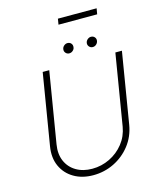

<svg xmlns="http://www.w3.org/2000/svg" viewBox="-148 -1141 1042 1257"><g transform="rotate(-15 373.5 -513.0)"><path d="M672.9 -727.3H717.3L637.8 -245.7Q625 -169.4 579.7 -111.3Q534.4 -53.3 468.4 -20.8Q402.3 11.7 326.7 11.7Q251.8 11.7 196.2 -21Q140.6 -53.6 114.3 -111.7Q88.1 -169.7 100.9 -245.7L180.4 -727.3H224.8L145.2 -245.7Q134.6 -182.2 155.7 -133.7Q176.8 -85.2 222.5 -58.1Q268.1 -30.9 331 -30.9Q393.8 -30.9 449.8 -58.1Q505.7 -85.2 544.2 -133.7Q582.7 -182.2 593.4 -245.7ZM380.7 -799.7Q365.8 -799.7 356.2 -810.9Q346.6 -822.1 349.4 -837.4Q351.6 -850.1 362.2 -859Q372.9 -867.9 385.3 -867.9Q401.3 -867.9 410.5 -856.9Q419.7 -845.9 416.9 -829.9Q415.5 -818.2 404.8 -808.9Q394.2 -799.7 380.7 -799.7ZM539.8 -799.7Q524.9 -799.7 515.3 -811.1Q505.7 -822.4 508.5 -837.4Q510.7 -849.8 521.3 -858.8Q532 -867.9 544.4 -867.9Q560.4 -867.9 569.8 -856.7Q579.2 -845.5 576 -829.9Q573.5 -817.5 563.4 -808.6Q553.3 -799.7 539.8 -799.7ZM629.3 -1038.4 622.5 -999.3H360.4L366.8 -1038.4Z"/></g></svg>

Font: Inter UI Extra Light
Style: Italic
Weight: 200
Italic angle: -9.39999°
Designer: Rasmus Andersson
Foundry: rsms
Version: 3.2;8d6f07862